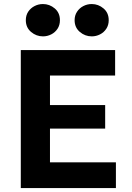

<svg xmlns="http://www.w3.org/2000/svg" viewBox="-20 -954 668 974"><path d="M85.5 0V-700H564V-571H233.5V-421H513.5V-301.5H233.5V-130.5H568V0ZM198 -769.5Q164 -769.5 137.5 -792Q111 -814.5 111 -851.5Q111 -876.5 123.2 -894.8Q135.5 -913 155.2 -923.2Q175 -933.5 198 -933.5Q231.5 -933.5 257.8 -911.2Q284 -889 284 -851.5Q284 -826.5 271.8 -808Q259.5 -789.5 239.8 -779.5Q220 -769.5 198 -769.5ZM445.5 -769.5Q411.5 -769.5 385 -792Q358.5 -814.5 358.5 -851.5Q358.5 -876 370.8 -894.5Q383 -913 402.8 -923.2Q422.5 -933.5 445.5 -933.5Q479 -933.5 505.2 -911.2Q531.5 -889 531.5 -851.5Q531.5 -826.5 519.2 -808Q507 -789.5 487.2 -779.5Q467.5 -769.5 445.5 -769.5Z"/></svg>

Font: Geologica Thin Roman SemiBold
Style: Regular
Weight: 600
Version: Version 1.010;gftools[0.9.28]